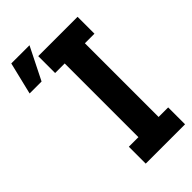

<svg xmlns="http://www.w3.org/2000/svg" viewBox="-402 -900 998 998"><g transform="rotate(-45 97.0 -401.0)"><path d="M-137.7 -654.3 -94.7 -832H39.1L-49.8 -654.3ZM31.2 30.3V-93.8H101.6V-635.7H31.2V-759.8H320.3V-635.7H250V-93.8H320.3V30.3Z"/></g></svg>

Font: GenEi M Gothic v2 Bold
Style: Regular
Weight: 700
Version: Version 2.0